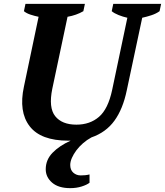

<svg xmlns="http://www.w3.org/2000/svg" viewBox="-20 -720 855 995"><path d="M112 -700H420L412 -662Q376 -641 330 -633L251 -260Q231 -162 266 -118Q301 -74 376 -74Q446 -74 493 -114.5Q540 -155 561 -253L640 -628Q617 -633 594.5 -642Q572 -651 559 -662L567 -700H815L807 -662Q789 -649 764.5 -641Q740 -633 717 -628L637 -252Q617 -155 573 -94.5Q529 -34 454 -8Q430 5 410 22.5Q390 40 375.5 59.5Q361 79 352.5 98.5Q344 118 344 135Q344 161 360 175Q376 189 398 189Q410 189 421 188Q432 187 444 184V227Q430 238 403 246.5Q376 255 344 255Q283 255 250 226.5Q217 198 217 157Q217 108 252.5 71.5Q288 35 346 9H334Q191 9 133.5 -66Q76 -141 104 -271L180 -633Q160 -637 138.5 -644Q117 -651 104 -662Z"/></svg>

Font: PT Serif
Style: Bold Italic
Weight: 700
Italic angle: -12°
Designer: A.Korolkova, O.Umpeleva, V.Yefimov
Foundry: ParaType Ltd
Version: Version 1.000W OFL